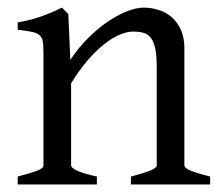

<svg xmlns="http://www.w3.org/2000/svg" viewBox="-20 -489 592 509"><path d="M327.1 0V-21Q362.3 -30.3 378.9 -37.1Q395.5 -43.9 395.5 -50.8V-309.1Q395.5 -338.9 392.1 -357.4Q388.7 -376 381.3 -386.7Q374 -397.5 362.1 -401.4Q350.1 -405.3 333 -405.3Q317.9 -405.3 299.3 -397.9Q280.8 -390.6 259.5 -374.5Q238.3 -358.4 215.1 -332.3Q191.9 -306.2 168.5 -268.1V-50.8Q168.5 -43.5 186.8 -35.6Q205.1 -27.8 236.8 -21V0H26.9V-21Q59.1 -29.3 77.1 -35.9Q95.2 -42.5 95.2 -50.8V-347.2Q95.2 -366.2 93.8 -377.4Q92.3 -388.7 85.7 -395Q79.1 -401.4 65.4 -404.3Q51.8 -407.2 26.9 -410.2V-429.7Q60.1 -435.1 88.4 -445.1Q116.7 -455.1 144 -468.8L161.1 -451.7L166.5 -330.1Q188 -362.8 213.9 -388.4Q239.7 -414.1 266.1 -431.9Q292.5 -449.7 317.1 -459.2Q341.8 -468.8 360.8 -468.8Q381.8 -468.8 401.4 -462.4Q420.9 -456.1 435.8 -442.9Q450.7 -429.7 459.7 -409.4Q468.8 -389.2 468.8 -361.8V-50.8Q468.8 -43.9 483.6 -37.4Q498.5 -30.8 537.1 -21V0Z"/></svg>

Font: Gentium Plus
Style: Regular
Weight: 400
Designer: J. Victor Gaultney, Annie Olsen, Iska Routamaa
Foundry: SIL International
Version: Version 1.510